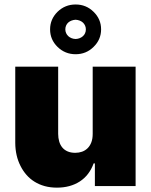

<svg xmlns="http://www.w3.org/2000/svg" viewBox="-20 -850 689 877"><path d="M240.1 7.1Q209.5 7.1 183.9 0Q158.4 -7.1 137.6 -20.1Q116.8 -33 100.9 -51.3Q84.9 -69.6 73.9 -91.6Q50.1 -137.8 49.7 -197.4V-545.5H245.7V-238.6Q245.7 -219.8 250.4 -203.8Q255 -187.9 264.6 -176.3Q274.1 -164.8 288.9 -158.4Q303.6 -152 323.9 -152Q340.2 -152 354.8 -157.1Q369.3 -162.3 380.1 -172.9Q391 -183.6 397.2 -199.9Q403.4 -216.3 403.4 -238.6V-545.5H599.4V0H413.4V-103.7H407.7Q388.1 -49.4 344.5 -21.1Q300.8 7.1 240.1 7.1ZM325.3 -602.3Q277.3 -602.3 242.9 -635.7Q208.8 -669 208.8 -715.9Q208.8 -762.4 242.9 -796.2Q277.3 -829.5 325.3 -829.5Q373.6 -829.5 407.3 -796.2Q441.8 -762.8 441.8 -715.9Q441.8 -669 407.3 -635.7Q373.6 -602.3 325.3 -602.3ZM325.3 -671.9Q335.2 -672.2 343.8 -675.6Q352.3 -679 358.7 -684.7Q365.1 -690.3 368.6 -698.3Q372.2 -706.3 372.2 -715.9Q372.2 -724.8 368.8 -732.6Q365.4 -740.4 359.4 -746.3Q353.3 -752.1 344.6 -755.7Q335.9 -759.2 325.3 -759.9Q315.3 -759.2 306.8 -756Q298.3 -752.8 291.9 -747.2Q285.5 -741.5 282 -733.5Q278.4 -725.5 278.4 -715.9Q278.4 -707 281.8 -699.2Q285.2 -691.4 291.2 -685.5Q297.2 -679.7 305.9 -676Q314.6 -672.2 325.3 -671.9Z"/></svg>

Font: Linik Sans Black
Style: Regular
Weight: 900
Designer: Fonts by Rasmus Andersson / Changes by Cristiano Sobral with parts from Marc Monis
Foundry: rsms
Version: Version 3.020; ttfautohint (v1.6)